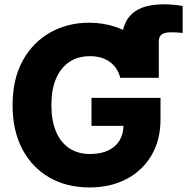

<svg xmlns="http://www.w3.org/2000/svg" viewBox="-20 -841 850 872"><path d="M533.7 -487.8V-654.3Q533.7 -737.3 580.6 -779.3Q627.4 -821.3 722.7 -821.3Q748 -821.3 770.3 -819.3Q792.5 -817.4 809.6 -813.5V-691.4Q797.4 -692.9 784.2 -693.6Q771 -694.3 757.3 -694.3Q727.5 -694.3 714.4 -684.6Q701.2 -674.8 701.2 -652.3V-487.8ZM386.7 10.3Q282.2 10.3 203.6 -35.2Q125 -80.6 81.1 -164.3Q37.1 -248 37.1 -362.8Q37.1 -481.9 83.3 -565.7Q129.4 -649.4 208.3 -693.6Q287.1 -737.8 384.3 -737.8Q447.3 -737.8 502 -719.7Q556.6 -701.7 599.4 -668.2Q642.1 -634.8 668.5 -588.9Q694.8 -543 701.2 -487.8H525.9Q520.5 -510.7 508.3 -529.1Q496.1 -547.4 478.5 -560.1Q460.9 -572.8 438.2 -579.3Q415.5 -585.9 388.2 -585.9Q334.5 -585.9 295.2 -559.8Q255.9 -533.7 234.6 -484.1Q213.4 -434.6 213.4 -364.3Q213.4 -293.9 234.1 -244.1Q254.9 -194.3 294.2 -168Q333.5 -141.6 389.2 -141.6Q437.5 -141.6 471.4 -157.7Q505.4 -173.8 523.2 -203.6Q541 -233.4 541 -273.4L575.2 -269.5H395.5V-396.5H709V-300.3Q709 -204.1 667.5 -134.5Q626 -64.9 553.5 -27.3Q481 10.3 386.7 10.3Z"/></svg>

Font: Inter 18pt ExtraBold
Style: Regular
Weight: 800
Designer: Rasmus Andersson
Foundry: rsms
Version: Version 4.001;git-66647c0bb